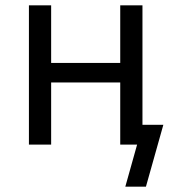

<svg xmlns="http://www.w3.org/2000/svg" viewBox="-20 -540 640 717"><path d="M448 157 492 0H429V-232H171V0H88V-520H171V-305H429V-520H512V-74H590L525 157Z"/></svg>

Font: Iosevka Extended
Style: Regular
Weight: 400
Width: 7
Monospace: yes
Designer: Belleve Invis
Foundry: Belleve Invis
Version: Version 32.5.0; ttfautohint (v1.8.4)